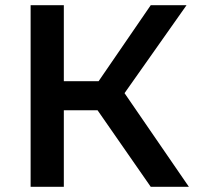

<svg xmlns="http://www.w3.org/2000/svg" viewBox="-20 -720 762 740"><path d="M356 -295H226V0H98V-700H226V-407H360L561 -700H699L460 -361L708 0H561Z"/></svg>

Font: CMG Sans SemiBold
Style: Regular
Weight: 600
Designer: Julieta Ulanovsky
Foundry: Julieta Ulanovsky
Version: Version 7.200